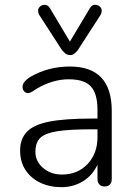

<svg xmlns="http://www.w3.org/2000/svg" viewBox="-20 -775 566 802"><path d="M387.2 -202.1V-234.9H368.2Q272 -234.9 220.9 -227.1Q169.9 -219.2 148.9 -199.7Q127.9 -180.2 127.9 -140.6Q127.9 -101.1 159.9 -73.5Q191.9 -45.9 238.8 -45.9Q304.2 -45.9 345.7 -89.8Q387.2 -133.8 387.2 -202.1ZM272 -497.1Q446.8 -497.1 446.8 -312V-26.9Q446.8 -12.7 439 -4.4Q431.2 3.9 417 3.9Q402.8 3.9 395 -4.6Q387.2 -13.2 387.2 -26.9V-86.9Q366.2 -42 326.2 -17.6Q286.1 6.8 236.6 6.8Q187 6.8 147.9 -12Q108.9 -30.8 86.4 -64.9Q64 -99.1 64 -146.7Q64 -194.3 92 -224.1Q120.1 -253.9 185.1 -266.8Q250 -279.8 366.2 -279.8H387.2V-316.9Q387.2 -382.8 360.1 -413.3Q333 -443.8 266.8 -443.8Q200.7 -443.8 133.8 -404.8L118.2 -394.5Q105.5 -386.2 96.4 -386.2Q87.4 -386.2 80.8 -393.6Q74.2 -400.9 74.2 -412.1Q74.2 -434.1 108.9 -455.1Q182.6 -497.1 272 -497.1ZM189 -740.2 272 -601.1 355 -740.2Q363.8 -755.4 376.5 -755.1Q389.2 -754.9 397 -747.6Q404.8 -740.2 404.8 -730.2Q404.8 -720.2 398.9 -710.9L305.2 -565.9Q288.6 -544.9 275.4 -544.9Q262.2 -544.9 254.6 -550.5Q247.1 -556.2 238.8 -565.9L145 -710.9Q139.2 -719.7 139.2 -730Q139.2 -740.2 147 -747.6Q154.8 -754.9 167.5 -754.9Q180.2 -754.9 189 -740.2Z"/></svg>

Font: Nunito-Light
Style: Regular
Weight: 300
Designer: Vernon Adams
Foundry: newtypography
Version: Version 3.000